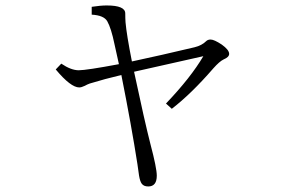

<svg xmlns="http://www.w3.org/2000/svg" viewBox="-20 -632 1040 693"><path d="M409.2 -400.4Q402.8 -428.2 393.1 -473.1Q381.3 -530.3 367.2 -555.2Q355 -576.7 311 -579.1V-607.4Q342.8 -612.3 365.2 -612.3Q432.1 -612.3 432.1 -583.5Q432.1 -565.4 433.1 -551.3Q437 -506.8 456.1 -410.2Q561 -432.6 682.1 -461.4Q708.5 -467.8 724.1 -483.4Q730 -489.3 740.2 -489.3Q752.9 -489.3 780.3 -471.2Q807.1 -452.1 807.1 -437.5Q807.1 -425.8 787.1 -417.5Q772.5 -410.6 750 -385.3Q670.4 -293.5 600.1 -239.3L579.1 -258.3Q668.9 -352.5 713.9 -429.2L463.9 -373Q502 -193.8 522.9 -112.3Q545.9 -25.4 545.9 2Q545.9 41 515.1 41Q499 41 491.7 31.2Q485.4 22.9 481.9 2L476.1 -39.1Q454.6 -177.7 418 -361.3Q358.4 -347.2 304.2 -330.6Q294.4 -327.1 286.1 -322.3Q273.9 -316.4 266.1 -316.4Q235.4 -316.4 181.2 -381.3L201.2 -402.3Q236.3 -378.4 264.2 -378.4Q291.5 -378.4 409.2 -400.4Z"/></svg>

Font: I.Ming
Style: Regular
Weight: 400
Designer: Ichiten Fonts Project
Version: Version 6.11; Dec 27, 2019